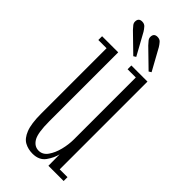

<svg xmlns="http://www.w3.org/2000/svg" viewBox="-224 -722 775 775"><g transform="rotate(45 163.0 -335.0)"><path d="M147 11Q122 11 101.8 0.2Q81.5 -10.5 69.5 -40.8Q57.5 -71 57.5 -128.5V-501.5H10.5V-523H102.5V-130.5Q102.5 -62.5 117 -38.8Q131.5 -15 156 -15Q179 -15 194 -36.2Q209 -57.5 216.8 -88.2Q224.5 -119 224.5 -148V-501.5H177.5V-523H269.5V-22H314V0H227L226.5 -65Q221 -40 202.8 -14.5Q184.5 11 147 11ZM244 -555 168.5 -628.5Q161 -636.5 155.5 -643.5Q150 -650.5 150 -658.5Q150 -679.5 170.5 -679.5Q183.5 -679.5 190.8 -671.2Q198 -663 203.5 -654L254.5 -561.5ZM156.5 -555 81 -628.5Q73.5 -636.5 68 -643.5Q62.5 -650.5 62.5 -658.5Q62.5 -679.5 83 -679.5Q96 -679.5 103.2 -671.2Q110.5 -663 116 -654L167 -561.5Z"/></g></svg>

Font: Imbue 50pt ExtraLight
Style: Regular
Weight: 200
Designer: Tyler Finck
Foundry: Etcetera Type Company
Version: Version 1.102; ttfautohint (v1.8.3)